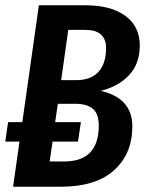

<svg xmlns="http://www.w3.org/2000/svg" viewBox="-21 -711 557 731"><path d="M362.8 -365.2Q482.9 -336.9 482.9 -230Q482.9 -126 413.6 -63Q344.2 0 209 0H28.8L53.2 -171.9H-1L9.8 -246.1H64L127 -690.9H305.2Q401.4 -690.9 456.3 -650.6Q511.2 -610.4 511.2 -538.1Q511.2 -468.8 470.7 -425.3Q430.2 -381.8 362.8 -365.2ZM304.2 -597.2H238.8L211.9 -405.8H268.1Q325.2 -405.8 354 -437.5Q382.8 -469.2 382.8 -527.8Q382.8 -597.2 304.2 -597.2ZM223.1 -96.2Q355 -96.2 355 -232.9Q355 -276.9 333 -296.4Q311 -315.9 264.2 -315.9H199.2L189 -246.1H287.1L275.9 -171.9H179.2L168 -96.2Z"/></svg>

Font: Fira Sans Compressed Medium
Style: Italic
Weight: 500
Width: 3
Italic angle: -8°
Designer: Carrois Corporate & Edenspiekermann AG
Foundry: Carrois Corporate GbR & Edenspiekermann AG
Version: Version 4.203;PS 004.203;hotconv 1.0.88;makeotf.lib2.5.64775